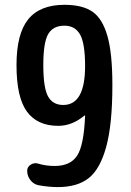

<svg xmlns="http://www.w3.org/2000/svg" viewBox="-20 -760 540 790"><path d="M245.1 -654.3Q198.2 -654.3 178.2 -619.6Q158.2 -585 158.2 -492.2Q158.2 -398.4 177.7 -363.3Q197.3 -328.1 240.2 -328.1Q330.1 -328.1 330.1 -488.3Q330.1 -581.1 309.6 -617.7Q289.1 -654.3 245.1 -654.3ZM219.7 -242.2Q133.8 -242.2 90.8 -300.8Q47.9 -359.4 47.9 -492.2Q47.9 -621.1 96.2 -680.7Q144.5 -740.2 245.1 -740.2Q319.3 -740.2 360.4 -711.9Q401.4 -683.6 421.9 -612.3Q442.4 -541 442.4 -410.2Q442.4 -248 417 -155.8Q391.6 -63.5 344.7 -26.9Q297.9 9.8 217.8 9.8Q180.7 9.8 137.7 2Q118.2 -2 105 -19Q91.8 -36.1 91.8 -57.6Q91.8 -73.2 106.4 -82.5Q121.1 -91.8 136.7 -86.9Q168 -77.1 205.1 -77.1Q269.5 -77.1 297.4 -119.6Q325.2 -162.1 330.1 -283.2Q330.1 -285.2 329.1 -285.2Q328.1 -285.2 327.1 -284.2Q276.4 -242.2 219.7 -242.2Z"/></svg>

Font: Rounded-X Mgen+ 1mn medium
Style: Regular
Weight: 500
Designer: [Source Han Sans]
Ryoko NISHIZUKA  (kana & ideographs); Paul D. Hunt (Latin, Greek & Cyrillic); Wenlong ZHANG  (bopomofo
Version: Version 1.059.20150602